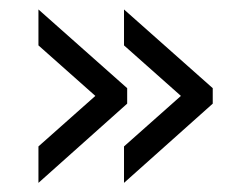

<svg xmlns="http://www.w3.org/2000/svg" viewBox="-20 -449 540 412"><path d="M246.1 -428.7 436.5 -259.8V-226.6L246.1 -56.6V-134.8L368.2 -243.2L246.1 -351.6ZM62.5 -428.7 252.9 -259.8V-226.6L62.5 -56.6V-134.8L184.6 -243.2L62.5 -351.6Z"/></svg>

Font: BabelStone Pseudographica
Style: Regular
Weight: 400
Designer: Andrew West
Foundry: BabelStone
Version: Version 16.0.0